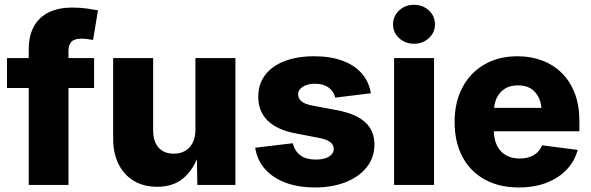

<svg xmlns="http://www.w3.org/2000/svg" viewBox="-20 -786 2513 816"><path d="M379.9 -539.1V-412.1H9.8V-539.1ZM102.1 0V-574.7Q102.1 -635.3 124.8 -675Q147.5 -714.8 189 -734.4Q230.5 -753.9 286.6 -753.9Q320.8 -753.9 351.6 -749.5Q382.3 -745.1 396.5 -742.2L375.5 -616.2Q366.2 -618.2 352.3 -619.9Q338.4 -621.6 325.7 -621.6Q295.4 -621.6 283.2 -608.2Q271 -594.7 271 -569.3V0Z M647.5 7.8Q590.8 7.8 548.8 -17.3Q506.8 -42.5 483.9 -88.6Q460.9 -134.8 460.9 -196.8V-539.1H630.9V-230.5Q630.9 -184.6 654.1 -158.7Q677.2 -132.8 718.8 -132.8Q746.1 -132.8 766.8 -144.8Q787.6 -156.7 799.1 -179.4Q810.5 -202.1 810.5 -234.4V-539.1H980.5V0H818.8L816.4 -137.7H827.6Q806.6 -71.8 763.2 -32Q719.7 7.8 647.5 7.8Z M1318.4 10.7Q1248 10.7 1193.8 -9.5Q1139.6 -29.8 1106.2 -67.6Q1072.8 -105.5 1064.5 -158.2L1224.1 -177.2Q1232.9 -143.6 1256.8 -125.7Q1280.8 -107.9 1322.8 -107.9Q1357.9 -107.9 1378.2 -120.4Q1398.4 -132.8 1398.4 -153.3Q1398.4 -171.4 1382.3 -182.9Q1366.2 -194.3 1332.5 -200.7L1237.8 -218.8Q1157.7 -233.9 1117.7 -273.2Q1077.6 -312.5 1077.6 -375Q1077.6 -428.7 1106.7 -467Q1135.7 -505.4 1189.2 -526.1Q1242.7 -546.9 1315.9 -546.9Q1384.8 -546.9 1436 -527.8Q1487.3 -508.8 1517.8 -473.6Q1548.3 -438.5 1556.2 -389.6L1404.8 -371.1Q1398.4 -398.4 1376 -414.3Q1353.5 -430.2 1319.3 -430.2Q1288.1 -430.2 1267.6 -417.7Q1247.1 -405.3 1247.1 -384.8Q1247.1 -368.2 1260.5 -356Q1273.9 -343.8 1307.1 -337.4L1411.1 -317.9Q1492.2 -302.7 1531.7 -266.8Q1571.3 -231 1571.3 -171.9Q1571.3 -116.7 1538.8 -75.7Q1506.3 -34.7 1449.5 -12Q1392.6 10.7 1318.4 10.7Z M1654.8 0V-539.1H1824.7V0ZM1739.7 -600.1Q1702.1 -600.1 1676.3 -624Q1650.4 -647.9 1650.4 -682.6Q1650.4 -717.8 1676.3 -741.7Q1702.1 -765.6 1739.7 -765.6Q1776.9 -765.6 1802.7 -741.7Q1828.6 -717.8 1828.6 -682.6Q1828.6 -647.9 1802.7 -624Q1776.9 -600.1 1739.7 -600.1Z M2185.1 10.7Q2101.1 10.7 2039.6 -23.4Q1978 -57.6 1945.1 -120.1Q1912.1 -182.6 1912.1 -268.1Q1912.1 -351.1 1945.1 -413.8Q1978 -476.6 2038.3 -511.7Q2098.6 -546.9 2179.2 -546.9Q2236.8 -546.9 2284.9 -528.6Q2333 -510.3 2368.4 -474.9Q2403.8 -439.5 2423.1 -388.4Q2442.4 -337.4 2442.4 -271.5V-228H1970.7V-327.6H2361.8L2282.7 -304.7Q2282.7 -341.8 2271 -368.4Q2259.3 -395 2236.8 -409.2Q2214.4 -423.3 2181.2 -423.3Q2148.4 -423.3 2125.5 -408.9Q2102.5 -394.5 2090.6 -368.7Q2078.6 -342.8 2078.6 -307.1V-235.4Q2078.6 -195.3 2092 -167.7Q2105.5 -140.1 2130.4 -126.2Q2155.3 -112.3 2188.5 -112.3Q2211.9 -112.3 2231 -118.9Q2250 -125.5 2263.4 -137.9Q2276.9 -150.4 2283.7 -168.5L2435.1 -148.9Q2422.4 -101.1 2388.4 -65.2Q2354.5 -29.3 2302.7 -9.3Q2251 10.7 2185.1 10.7Z"/></svg>

Font: Inter 18pt ExtraBold
Style: Regular
Weight: 800
Designer: Rasmus Andersson
Foundry: rsms
Version: Version 4.001;git-66647c0bb